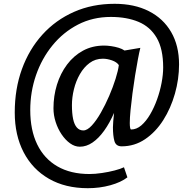

<svg xmlns="http://www.w3.org/2000/svg" viewBox="-20 -774 1006 1009"><path d="M441.5 215Q323.5 215 237.2 165.5Q151 116 104.2 26.2Q57.5 -63.5 57.5 -183Q57.5 -306.5 95.2 -410.8Q133 -515 202.8 -592Q272.5 -669 368.8 -711.5Q465 -754 582.5 -754Q686 -754 762 -715.5Q838 -677 879.5 -605.5Q921 -534 921 -435.5Q921 -358 899.2 -281.5Q877.5 -205 837.8 -142.5Q798 -80 742.5 -42.5Q687 -5 619.5 -5Q589 -5 581.2 -33Q573.5 -61 573.5 -105Q573.5 -118 575.2 -138Q577 -158 579.5 -181Q556 -127 527.2 -87Q498.5 -47 466.2 -25Q434 -3 399.5 -3Q373 -3 348.2 -20.8Q323.5 -38.5 303.8 -67.8Q284 -97 272.5 -132.8Q261 -168.5 261 -205Q261 -269.5 279.2 -328.8Q297.5 -388 332.2 -434.5Q367 -481 416.2 -507.8Q465.5 -534.5 527.5 -534.5Q544 -534.5 564.5 -531.5Q585 -528.5 603.8 -522.8Q622.5 -517 634.5 -508.5L717.5 -522.5Q712 -501 704.8 -462.8Q697.5 -424.5 690 -377.8Q682.5 -331 676.2 -283.5Q670 -236 666 -195Q662 -154 662 -127.5Q662 -112 663.8 -102.8Q665.5 -93.5 669 -93.5Q697.5 -93.5 722.8 -115.2Q748 -137 769 -172.8Q790 -208.5 805.5 -251.8Q821 -295 829.2 -338.8Q837.5 -382.5 837.5 -419.5Q837.5 -517 803.5 -575.2Q769.5 -633.5 707.8 -659.2Q646 -685 562.5 -685Q467.5 -685 389.8 -644.8Q312 -604.5 255.8 -535.5Q199.5 -466.5 169.2 -378.8Q139 -291 139 -195.5Q139 -90.5 175.5 -15.2Q212 60 281.5 100.2Q351 140.5 450 140.5Q480 140.5 515.5 135.2Q551 130 582.5 121.8Q614 113.5 631.5 105L649.5 158Q616 184 560 199.5Q504 215 441.5 215ZM418 -88.5Q438.5 -88.5 462.5 -114.5Q486.5 -140.5 510 -181.8Q533.5 -223 553.8 -270Q574 -317 587.5 -360.2Q601 -403.5 604.5 -432Q593.5 -448 568.2 -456.8Q543 -465.5 520.5 -465.5Q481 -465.5 450.8 -443Q420.5 -420.5 399.8 -384.2Q379 -348 368.5 -305Q358 -262 358 -221.5Q358 -178.5 364.2 -148.8Q370.5 -119 384 -103.8Q397.5 -88.5 418 -88.5Z"/></svg>

Font: Koeln Type Sans
Style: Italic
Weight: 400
Italic angle: -7.5°
Designer: Eben Sorkin
Foundry: Eben Sorkin
Version: Version 2.001